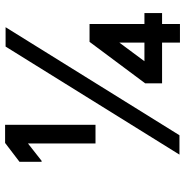

<svg xmlns="http://www.w3.org/2000/svg" viewBox="-6 -736 744 773"><g transform="rotate(-90 366.5 -350.0)"><path d="M175 -338V-610L105 -555H101V-644L177 -702H250V-338ZM130 0 565 -700H643L208 0ZM581 2V-70H417V-138L584 -362H656V-141H700V-70H656V2ZM506 -141H581V-242Z"/></g></svg>

Font: Fustat
Style: Regular
Weight: 400
Designer: Mohamed Gaber, Khaled Hosny, Laura Garcia Mut
Foundry: Kief Type Foundry, Alif Type Foundry, Hard Type Foundry
Version: Version 1.007